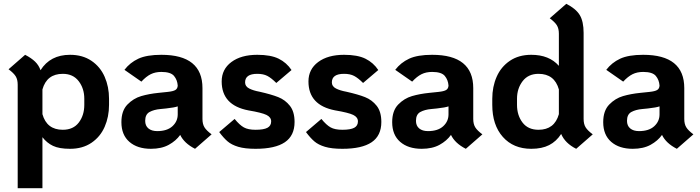

<svg xmlns="http://www.w3.org/2000/svg" viewBox="-20 -770 3681 1009"><path d="M553 -251V-219Q553 -156 530 -103.5Q507 -51 460.5 -19.5Q414 12 348 12Q291 12 258.5 -3.5Q226 -19 203 -49V219H73V-325Q73 -352 62.5 -369Q52 -386 25 -406L112 -482Q145 -465 164.5 -446Q184 -427 193 -401Q244 -482 348 -482Q414 -482 460.5 -450.5Q507 -419 530 -366.5Q553 -314 553 -251ZM423 -251Q423 -305 393.5 -343.5Q364 -382 310 -382Q226 -382 203 -300V-170Q226 -88 310 -88Q365 -88 394 -126Q423 -164 423 -219Z M1092 -64 1005 12Q948 -17 927 -61Q905 -30 867 -9Q829 12 773 12Q702 12 660 -24.5Q618 -61 618 -128Q618 -188 649.5 -220.5Q681 -253 722 -265Q763 -277 813 -282L861 -287Q890 -290 901.5 -297Q913 -304 914 -320Q912 -350 894.5 -371Q877 -392 828 -392Q796 -392 772 -380Q748 -368 723 -341L634 -403Q663 -441 707 -461.5Q751 -482 828 -482Q1044 -482 1044 -307V-145Q1044 -118 1054.5 -101Q1065 -84 1092 -64ZM914 -169V-211Q898 -205 853 -200L823 -197Q789 -194 766 -181.5Q743 -169 743 -135Q743 -109 760 -95Q777 -81 806 -81Q858 -81 886 -106.5Q914 -132 914 -169Z M1132 -76 1213 -145Q1239 -113 1261.5 -100.5Q1284 -88 1323 -88Q1366 -88 1385.5 -98.5Q1405 -109 1405 -132Q1405 -154 1380.5 -166Q1356 -178 1285 -190Q1145 -217 1145 -342Q1145 -406 1196 -444Q1247 -482 1332 -482Q1403 -482 1444.5 -461.5Q1486 -441 1512 -402L1432 -334Q1406 -360 1385 -371Q1364 -382 1332 -382Q1268 -382 1268 -337Q1268 -316 1289.5 -305Q1311 -294 1344 -288Q1406 -274 1442.5 -259.5Q1479 -245 1503.5 -214Q1528 -183 1528 -129Q1528 -57 1477 -22.5Q1426 12 1323 12Q1267 12 1232 1.5Q1197 -9 1176 -27Q1155 -45 1132 -76Z M1588 -76 1669 -145Q1695 -113 1717.5 -100.5Q1740 -88 1779 -88Q1822 -88 1841.5 -98.5Q1861 -109 1861 -132Q1861 -154 1836.5 -166Q1812 -178 1741 -190Q1601 -217 1601 -342Q1601 -406 1652 -444Q1703 -482 1788 -482Q1859 -482 1900.5 -461.5Q1942 -441 1968 -402L1888 -334Q1862 -360 1841 -371Q1820 -382 1788 -382Q1724 -382 1724 -337Q1724 -316 1745.5 -305Q1767 -294 1800 -288Q1862 -274 1898.5 -259.5Q1935 -245 1959.5 -214Q1984 -183 1984 -129Q1984 -57 1933 -22.5Q1882 12 1779 12Q1723 12 1688 1.5Q1653 -9 1632 -27Q1611 -45 1588 -76Z M2515 -64 2428 12Q2371 -17 2350 -61Q2328 -30 2290 -9Q2252 12 2196 12Q2125 12 2083 -24.5Q2041 -61 2041 -128Q2041 -188 2072.5 -220.5Q2104 -253 2145 -265Q2186 -277 2236 -282L2284 -287Q2313 -290 2324.5 -297Q2336 -304 2337 -320Q2335 -350 2317.5 -371Q2300 -392 2251 -392Q2219 -392 2195 -380Q2171 -368 2146 -341L2057 -403Q2086 -441 2130 -461.5Q2174 -482 2251 -482Q2467 -482 2467 -307V-145Q2467 -118 2477.5 -101Q2488 -84 2515 -64ZM2337 -169V-211Q2321 -205 2276 -200L2246 -197Q2212 -194 2189 -181.5Q2166 -169 2166 -135Q2166 -109 2183 -95Q2200 -81 2229 -81Q2281 -81 2309 -106.5Q2337 -132 2337 -169Z M3095 -64 3008 12Q2950 -17 2929 -66Q2904 -27 2866 -7.5Q2828 12 2772 12Q2678 12 2622.5 -50.5Q2567 -113 2567 -219V-251Q2567 -314 2590 -366.5Q2613 -419 2659.5 -450.5Q2706 -482 2772 -482Q2866 -482 2917 -424V-593Q2917 -620 2906.5 -637Q2896 -654 2869 -674L2956 -750Q3007 -724 3027 -690.5Q3047 -657 3047 -597V-145Q3047 -118 3057.5 -101Q3068 -84 3095 -64ZM2917 -300Q2894 -382 2810 -382Q2756 -382 2726.5 -343.5Q2697 -305 2697 -251V-219Q2697 -164 2726 -126Q2755 -88 2810 -88Q2894 -88 2917 -170Z M3624 -64 3537 12Q3480 -17 3459 -61Q3437 -30 3399 -9Q3361 12 3305 12Q3234 12 3192 -24.5Q3150 -61 3150 -128Q3150 -188 3181.5 -220.5Q3213 -253 3254 -265Q3295 -277 3345 -282L3393 -287Q3422 -290 3433.5 -297Q3445 -304 3446 -320Q3444 -350 3426.5 -371Q3409 -392 3360 -392Q3328 -392 3304 -380Q3280 -368 3255 -341L3166 -403Q3195 -441 3239 -461.5Q3283 -482 3360 -482Q3576 -482 3576 -307V-145Q3576 -118 3586.5 -101Q3597 -84 3624 -64ZM3446 -169V-211Q3430 -205 3385 -200L3355 -197Q3321 -194 3298 -181.5Q3275 -169 3275 -135Q3275 -109 3292 -95Q3309 -81 3338 -81Q3390 -81 3418 -106.5Q3446 -132 3446 -169Z"/></svg>

Font: KoHo
Style: Bold
Weight: 700
Designer: Cadson Demak & Katatrad Team
Foundry: Cadson Demak Co.,Ltd.
Version: Version 1.000; ttfautohint (v1.6)